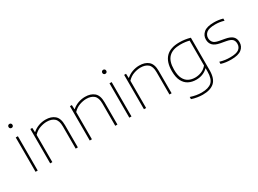

<svg xmlns="http://www.w3.org/2000/svg" viewBox="-41 -1564 3515 2614"><g transform="rotate(-30 1717.0 -256.5)"><path d="M98 0V-540H132V0ZM115 -680Q101.5 -680 92.8 -688.5Q84 -697 84 -711Q84 -725.5 92.8 -734.2Q101.5 -743 115 -743Q128.5 -743 137.2 -734.2Q146 -725.5 146 -711Q146 -697 137.2 -688.5Q128.5 -680 115 -680Z M328 0V-540H358L361 -473H365Q407 -510 460 -529Q513 -548 569 -548Q657 -548 710 -502.8Q763 -457.5 763 -350V0H729V-351Q729 -441 686.2 -478Q643.5 -515 569 -515Q519.5 -515 463 -495.5Q406.5 -476 362 -428V0Z M950 0V-540H980L983 -473H987Q1029 -510 1082 -529Q1135 -548 1191 -548Q1279 -548 1332 -502.8Q1385 -457.5 1385 -350V0H1351V-351Q1351 -441 1308.2 -478Q1265.5 -515 1191 -515Q1141.5 -515 1085 -495.5Q1028.5 -476 984 -428V0Z M1572 0V-540H1606V0ZM1589 -680Q1575.5 -680 1566.8 -688.5Q1558 -697 1558 -711Q1558 -725.5 1566.8 -734.2Q1575.5 -743 1589 -743Q1602.5 -743 1611.2 -734.2Q1620 -725.5 1620 -711Q1620 -697 1611.2 -688.5Q1602.5 -680 1589 -680Z M1802 0V-540H1832L1835 -473H1839Q1881 -510 1934 -529Q1987 -548 2043 -548Q2131 -548 2184 -502.8Q2237 -457.5 2237 -350V0H2203V-351Q2203 -441 2160.2 -478Q2117.5 -515 2043 -515Q1993.5 -515 1937 -495.5Q1880.5 -476 1836 -428V0Z M2596 230Q2558.5 230 2511.2 222.5Q2464 215 2425 201V167Q2472.5 182.5 2514.5 189.8Q2556.5 197 2597 197Q2705 197 2756.5 150.8Q2808 104.5 2808 -11V-63H2805Q2773 -30 2726.5 -10.5Q2680 9 2622 9Q2556.5 9 2504 -17.5Q2451.5 -44 2420.8 -103Q2390 -162 2390 -259Q2390 -548 2672 -548Q2758 -548 2842 -524V-14Q2842 117 2780.2 173.5Q2718.5 230 2596 230ZM2624 -24Q2674.5 -24 2723.2 -43.5Q2772 -63 2808 -107V-498Q2781 -505.5 2745.5 -510.2Q2710 -515 2668 -515Q2548 -515 2487 -454Q2426 -393 2426 -263Q2426 -174 2452 -121.8Q2478 -69.5 2522.8 -46.8Q2567.5 -24 2624 -24Z M3172 9Q3128 9 3089.8 4Q3051.5 -1 3013 -13V-47Q3059.5 -33.5 3097 -28.8Q3134.5 -24 3175 -24Q3270.5 -24 3310.2 -54Q3350 -84 3350 -137Q3350 -181.5 3325.5 -206.2Q3301 -231 3234 -243L3151 -258Q3073 -272.5 3039.5 -308.2Q3006 -344 3006 -400Q3006 -463 3055.2 -505.5Q3104.5 -548 3217 -548Q3288 -548 3355 -529V-495Q3315.5 -506.5 3284 -510.8Q3252.5 -515 3217 -515Q3119.5 -515 3080.8 -482.8Q3042 -450.5 3042 -401Q3042 -363 3064.5 -334.5Q3087 -306 3153 -294L3236 -279Q3316.5 -265 3351.2 -231.5Q3386 -198 3386 -141Q3386 -73 3334.5 -32Q3283 9 3172 9Z"/></g></svg>

Font: Encode Sans Expanded Thin
Style: Regular
Weight: 100
Width: 7
Designer: Multiple Designers
Foundry: Impallari Type
Version: Version 3.000; ttfautohint (v1.8.3) -l 8 -r 50 -G 200 -x 14 